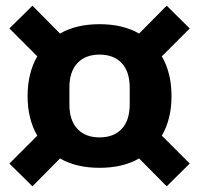

<svg xmlns="http://www.w3.org/2000/svg" viewBox="-20 -704 700 675"><path d="M94 -49 13 -129 111 -227Q77 -286 77 -366Q77 -447 111 -506L13 -604L94 -684L191 -586Q248 -619 330 -619Q412 -619 469 -586L566 -684L647 -604L549 -506Q583 -447 583 -366Q583 -286 549 -227L647 -129L566 -49L469 -147Q412 -114 330 -114Q248 -114 191 -147ZM436 -337V-396Q436 -452 408 -482Q380 -512 330 -512Q280 -512 252 -482Q224 -452 224 -396V-337Q224 -281 252 -251Q280 -221 330 -221Q380 -221 408 -251Q436 -281 436 -337Z"/></svg>

Font: IBM Plex Sans JP
Style: Bold
Weight: 700
Designer: Mike Abbink; Paul van der Laan; Pieter van Rosmalen; Wujin Sim; Yejin Wi; Jinhee Kim; Boomi Park; Yona Kim; Kichan Ma
Foundry: Sandoll Inc.
Version: Version 1.001